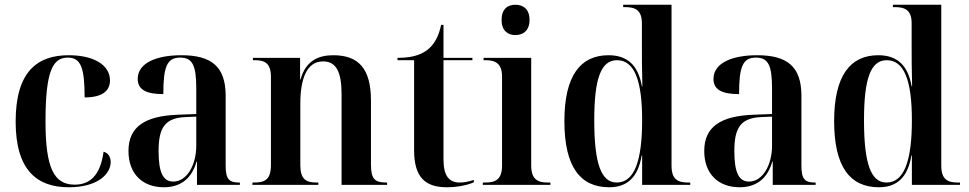

<svg xmlns="http://www.w3.org/2000/svg" viewBox="-20 -780 4086 810"><path d="M270 10C396 10 447 -49 447 -96C447 -118 436 -135 417 -140C403 -38 358 -1 295 -1C207 -1 172 -72 172 -268C172 -479 202 -537 266 -537C321 -537 337 -495 337 -369C420 -369 444 -403 444 -441C444 -505 377 -547 270 -547C139 -547 46 -480 46 -267C46 -61 137 10 270 10Z M671 10C735 10 787 -20 809 -98H811V0H992V-10H988C946 -10 932 -25 932 -81V-376C932 -502 869 -547 745 -547C643 -547 561 -516 561 -447C561 -401 598 -383 669 -383C669 -498 684 -537 740 -537C793 -537 808 -503 808 -406V-299L731 -296C591 -291 522 -245 522 -143C522 -47 581 10 671 10ZM711 -14C669 -14 649 -50 649 -143C649 -241 676 -282 761 -286L808 -288V-165C808 -85 769 -14 711 -14Z M1045 0H1323V-10H1315C1272 -10 1247 -23 1247 -83V-342C1247 -450 1275 -521 1343 -521C1400 -521 1421 -474 1421 -382V0H1613V-10H1609C1562 -10 1545 -24 1545 -86V-356C1545 -490 1493 -547 1386 -547C1325 -547 1270 -525 1248 -445H1246V-536H1047V-526H1055C1098 -526 1123 -513 1123 -455V-84C1123 -23 1098 -10 1053 -10H1045Z M1865 10C1917 10 1960 -2 1979 -11V-21C1956 -13 1936 -10 1919 -10C1874 -10 1851 -39 1851 -107V-526H1973V-536H1851V-675H1841C1831 -627 1812 -591 1781 -568C1751 -546 1712 -536 1657 -536V-526H1727V-146C1727 -30 1776 10 1865 10Z M2154 -632C2187 -632 2214 -651 2214 -696C2214 -742 2187 -760 2154 -760C2122 -760 2096 -742 2096 -696C2096 -651 2122 -632 2154 -632ZM2017 0H2302V-10H2290C2249 -10 2221 -23 2221 -82V-536H2020V-526H2029C2069 -526 2098 -513 2098 -457V-81C2098 -23 2070 -10 2029 -10H2017Z M2550 10C2627 10 2672 -33 2687 -124H2689V0H2892V-10H2882C2840 -10 2813 -23 2813 -81V-760H2609V-750H2617C2658 -750 2688 -739 2688 -682V-580C2688 -544 2688 -487 2690 -416H2688C2672 -506 2626 -547 2547 -547C2429 -547 2361 -461 2361 -269C2361 -76 2428 10 2550 10ZM2582 -10C2517 -10 2487 -87 2487 -273C2487 -453 2517 -526 2583 -526C2657 -526 2689 -439 2689 -273C2689 -98 2655 -10 2582 -10Z M3100 10C3164 10 3216 -20 3238 -98H3240V0H3421V-10H3417C3375 -10 3361 -25 3361 -81V-376C3361 -502 3298 -547 3174 -547C3072 -547 2990 -516 2990 -447C2990 -401 3027 -383 3098 -383C3098 -498 3113 -537 3169 -537C3222 -537 3237 -503 3237 -406V-299L3160 -296C3020 -291 2951 -245 2951 -143C2951 -47 3010 10 3100 10ZM3140 -14C3098 -14 3078 -50 3078 -143C3078 -241 3105 -282 3190 -286L3237 -288V-165C3237 -85 3198 -14 3140 -14Z M3688 10C3765 10 3810 -33 3825 -124H3827V0H4030V-10H4020C3978 -10 3951 -23 3951 -81V-760H3747V-750H3755C3796 -750 3826 -739 3826 -682V-580C3826 -544 3826 -487 3828 -416H3826C3810 -506 3764 -547 3685 -547C3567 -547 3499 -461 3499 -269C3499 -76 3566 10 3688 10ZM3720 -10C3655 -10 3625 -87 3625 -273C3625 -453 3655 -526 3721 -526C3795 -526 3827 -439 3827 -273C3827 -98 3793 -10 3720 -10Z"/></svg>

Font: Noto Serif Display SemiCondensed SemiBold
Style: Regular
Weight: 600
Width: 4
Designer: Monotype Design Team
Foundry: Monotype Imaging Inc.
Version: Version 2.009